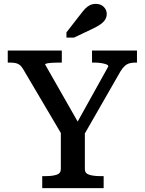

<svg xmlns="http://www.w3.org/2000/svg" viewBox="-20 -971 747 991"><path d="M294 -310 305 -266 99 -615Q90 -630 80 -637Q70 -644 57.5 -646Q45 -648 28 -648H20V-710H299V-648H283Q267 -648 250.5 -647Q234 -646 223.5 -644Q213 -642 213 -638L396 -317L365 -315L539 -628Q539 -635 528.5 -639Q518 -643 501.5 -645.5Q485 -648 468 -648H455V-710H687V-648H679Q663 -648 649.5 -644.5Q636 -641 624.5 -631Q613 -621 602 -603L407 -263L418 -310V-98Q418 -76 440.5 -69Q463 -62 497 -62H515V0H198V-62H216Q250 -62 272 -69Q294 -76 294 -98ZM397 -899 323 -804V-777H362L461 -824Q482 -834 498 -845Q514 -856 522.5 -869.5Q531 -883 531 -899Q531 -920 515.5 -935.5Q500 -951 475 -951Q458 -951 444.5 -944.5Q431 -938 420 -926.5Q409 -915 397 -899Z"/></svg>

Font: Roboto Serif 20pt Medium
Style: Regular
Weight: 500
Version: Version 1.008